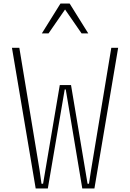

<svg xmlns="http://www.w3.org/2000/svg" viewBox="-20 -1072 740 1092"><path d="M90 -800 205 -105 216 -27H225L320 -588H384L478 -27H486L498 -105L613 -800H652L517 0H448L354 -563H348L252 0H183L48 -800ZM218 -882 324 -1052H376L482 -882H444L350 -1018L256 -882Z"/></svg>

Font: Martian Mono Thin
Style: Regular
Weight: 100
Monospace: yes
Designer: Roman Shamin
Foundry: Evil Martians
Version: Version 1.000; ttfautohint (v1.8.4.7-5d5b)